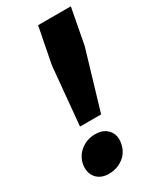

<svg xmlns="http://www.w3.org/2000/svg" viewBox="-183 -760 687 828"><g transform="rotate(-30 160.5 -346.0)"><path d="M96 -231 123 -521 158 -700H321L287 -521L201 -231ZM103 8Q62 8 40.5 -18Q19 -44 26 -85Q34 -123 64.5 -146.5Q95 -170 136 -170Q177 -170 199 -144Q221 -118 213 -79Q206 -39 175 -15.5Q144 8 103 8Z"/></g></svg>

Font: REM SemiBold
Style: Italic
Weight: 600
Italic angle: -11°
Designer: Octavio Pardo
Foundry: Ashler Design
Version: Version 1.005;gftools[0.9.28]